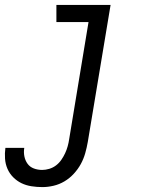

<svg xmlns="http://www.w3.org/2000/svg" viewBox="-69 -540 589 783"><path d="M104 223Q81 223 59 219.5Q37 216 18.5 207Q0 198 -15 183Q-30 168 -38.5 148.5Q-47 129 -48.5 107Q-50 85 -47 63H30Q27 81 30.5 98Q34 115 43.5 128Q53 141 69 147Q85 153 103 153Q117 153 132 148.5Q147 144 159.5 134.5Q172 125 181 112Q190 99 196.5 85Q203 71 207 56.5Q211 42 213 28L292 -450H161V-520H382L289 39Q285 62 278.5 85Q272 108 260.5 129Q249 150 232 168.5Q215 187 194 199.5Q173 212 149.5 217.5Q126 223 104 223Z"/></svg>

Font: Iosevka Curly
Style: Italic
Weight: 400
Italic angle: -9°
Monospace: yes
Designer: Belleve Invis
Foundry: Belleve Invis
Version: Version 22.1.2; ttfautohint (v1.8.4)